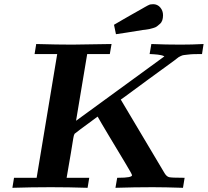

<svg xmlns="http://www.w3.org/2000/svg" viewBox="-20 -896 991 916"><path d="M39.1 0 46.9 -47.9H154.8L252.9 -638.2H145L152.8 -686Q255.9 -683.1 324.2 -683.1L512.2 -686L503.9 -638.2H396L342.8 -319.8L764.2 -627Q758.3 -630.9 748.5 -632.8Q738.8 -634.8 732.4 -635.5Q726.1 -636.2 712.6 -637.2Q699.2 -638.2 693.8 -638.2L702.1 -686Q771 -683.1 841.8 -683.1Q896 -683.1 951.2 -686L943.8 -638.2Q920.9 -638.2 905 -637.7Q889.2 -637.2 876.5 -635.5Q863.8 -633.8 857.4 -633.3Q851.1 -632.8 843 -628.9Q835 -625 832.5 -623.5Q830.1 -622.1 822 -615.5Q814 -608.9 811 -606.9Q743.2 -558.1 690.2 -519Q637.2 -480 615.7 -464.1Q594.2 -448.2 579.6 -437.5Q564.9 -426.8 556.2 -420.9L765.1 -69.8Q774.9 -53.7 786.9 -50.8Q798.8 -47.9 852.1 -47.9H860.8L853 0Q766.1 -2.9 708 -2.9Q620.1 -2.9 530.8 0L539.1 -47.9H544.9Q609.9 -47.9 609.9 -60.1Q609.9 -64.9 576.4 -120.4Q543 -175.8 501 -245.8Q459 -315.9 445.8 -339.8Q337.9 -260.7 335.9 -257.8Q335.9 -257.8 335 -255.9Q332 -251 329.6 -236.1Q327.1 -221.2 318.1 -165.5Q309.1 -109.9 297.9 -47.9H405.8L397.9 0Q310.1 -2.9 222.2 -2.9Q129.9 -2.9 39.1 0ZM523.9 -777.8Q546.9 -791 568.8 -804Q590.8 -816.9 605.5 -825Q620.1 -833 634 -841.1Q647.9 -849.1 656 -853.5Q664.1 -857.9 671.6 -862.5Q679.2 -867.2 683.6 -869.1Q688 -871.1 691.9 -873Q695.8 -875 699 -875Q702.1 -875 704.6 -875.5Q707 -876 710.9 -876Q731 -876 744.4 -860.6Q757.8 -845.2 757.8 -823.2Q757.8 -810.1 754.4 -799.6Q751 -789.1 742.9 -782Q734.9 -774.9 728.5 -770Q722.2 -765.1 710.2 -762Q698.2 -758.8 692.6 -757.3Q687 -755.9 674.6 -754.4Q662.1 -752.9 661.1 -752.9Q569.3 -737.8 533.2 -732.9Z"/></svg>

Font: CMU Serif Extra
Style: BoldSlanted
Weight: 700
Italic angle: -9.46001°
Version: Version 0.7.0